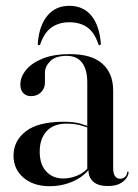

<svg xmlns="http://www.w3.org/2000/svg" viewBox="-20 -631 474 660"><path d="M284 -46.5V-50L280 -46.5V-347Q280 -392 262.2 -415.5Q244.5 -439 209.5 -439Q171 -439 152.8 -420.8Q134.5 -402.5 134.5 -382V-347.5Q134.5 -327 121 -313.8Q107.5 -300.5 86.5 -300.5Q70.5 -300.5 60.2 -310.8Q50 -321 50 -341Q50 -366.5 69.5 -390.5Q89 -414.5 127 -429.8Q165 -445 220 -445Q295 -445 332 -412Q369 -379 369 -319.5V-54Q369 -33.5 375.8 -25Q382.5 -16.5 392.5 -16.5Q401.5 -16.5 408.8 -22Q416 -27.5 417 -38.5Q417.5 -40 418.2 -40.8Q419 -41.5 420 -41.5Q421 -41.5 421.5 -40.8Q422 -40 422 -38.5Q422 -30 414.8 -19Q407.5 -8 392 0.2Q376.5 8.5 351 8.5Q317 8.5 300.5 -6.5Q284 -21.5 284 -46.5ZM26.5 -96Q26.5 -147 69 -179.8Q111.5 -212.5 199 -212.5Q234 -212.5 257.2 -205.8Q280.5 -199 300 -189.5L297 -186Q277 -195 256 -200.5Q235 -206 209 -206Q164 -206 140.2 -180Q116.5 -154 116.5 -109.5Q116.5 -66 138.8 -41.8Q161 -17.5 197.5 -17.5Q223 -17.5 247.5 -28.2Q272 -39 288.5 -60.5L293 -57.5Q270.5 -25.5 232.5 -8.2Q194.5 9 150.5 9Q95 9 60.8 -20.2Q26.5 -49.5 26.5 -96ZM218 -554.5Q184 -554.5 158.8 -537.8Q133.5 -521 119 -481Q118 -475.5 114 -475.5Q112 -475.5 110.8 -477.2Q109.5 -479 110 -483Q115 -544 143.2 -577.5Q171.5 -611 218 -611Q266 -611 293.8 -577.5Q321.5 -544 326.5 -483Q327 -479 325.8 -477.2Q324.5 -475.5 322.5 -475.5Q319 -475.5 317.5 -481Q304.5 -519.5 280 -537Q255.5 -554.5 218 -554.5Z"/></svg>

Font: Fraunces 120pt
Style: Regular
Weight: 400
Version: Version 1.000;[b76b70a41]